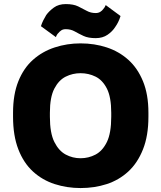

<svg xmlns="http://www.w3.org/2000/svg" viewBox="-20 -931 810 964"><path d="M384.5 13.2Q316.5 13.2 254.7 -6.7Q192.8 -26.7 145.8 -69.6Q98.7 -112.5 72.1 -181.1Q45.5 -249.6 45.5 -344.9V-365.2Q45.5 -456.7 72.1 -522.9Q98.7 -589.2 145.8 -630.9Q192.8 -672.7 254.7 -692.9Q316.5 -713.2 384.5 -713.2Q454.5 -713.2 516 -692.9Q577.5 -672.7 624.1 -630.9Q670.8 -589.2 698 -522.9Q725.2 -456.7 725.2 -365.2V-344.9Q725.2 -249.6 697.9 -181.1Q670.7 -112.5 623.9 -69.6Q577.2 -26.7 515.8 -6.7Q454.5 13.2 384.5 13.2ZM384.4 -136.5Q424.9 -136.5 459.9 -155Q494.8 -173.5 516.7 -218.1Q538.5 -262.7 538.5 -345.1V-364.8Q538.5 -443.3 516.7 -486.2Q494.8 -529 459.9 -546.2Q424.9 -563.5 384.4 -563.5Q344.6 -563.5 310 -546.2Q275.3 -529 252.9 -486.2Q230.5 -443.3 230.5 -364.8V-345.1Q230.5 -262.7 252.9 -218.1Q275.3 -173.5 310 -155Q344.6 -136.5 384.4 -136.5ZM460.7 -739.5Q423 -739.5 399.5 -750.5Q376 -761.5 355.7 -773Q335.5 -784.5 310.3 -784.5Q296.3 -784.5 287.6 -778.5Q278.8 -772.5 272.5 -764.5Q269 -761.5 265.7 -755.9Q262.3 -750.3 260.8 -744.5L185.5 -799.5Q190.6 -815.5 197.4 -829Q204.3 -842.5 212.1 -855.5Q226.5 -875.5 250.4 -893Q274.3 -910.5 310.3 -910.5Q348.7 -910.5 372.2 -899Q395.7 -887.5 415.7 -876.5Q435.7 -865.5 460.3 -865.5Q473.7 -865.5 483.4 -871.5Q493.1 -877.5 498.5 -885.5Q502.8 -890 505.6 -894.8Q508.3 -899.7 510.8 -905.5L585.2 -850.5Q580 -833.5 573.2 -820Q566.4 -806.5 558.5 -795.5Q544.8 -773.5 520.1 -756.5Q495.4 -739.5 460.7 -739.5Z"/></svg>

Font: Golos Text
Style: Regular
Weight: 400
Designer: A.Korolkova, Vitaly Kuzmin
Foundry: ParaType Ltd
Version: Version 2.004